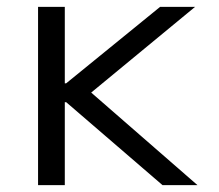

<svg xmlns="http://www.w3.org/2000/svg" viewBox="-20 -540 640 560"><path d="M91 0V-520H169V-297H173L447 -520H549L246 -270L556 0H454L173 -242H169V0Z"/></svg>

Font: M PLUS Code Latin Expanded
Style: Regular
Weight: 400
Width: 7
Designer: Coji Morishita
Foundry: UNDERFOREST DESIGN
Version: Version 1.002; ttfautohint (v1.8.3)